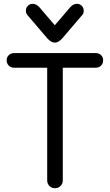

<svg xmlns="http://www.w3.org/2000/svg" viewBox="-20 -979 576 1009"><path d="M54 -623Q38 -623 26.5 -634Q15 -645 15 -662Q15 -679 26.5 -689.5Q38 -700 54 -700H483Q500 -700 511 -689.5Q522 -679 522 -662Q522 -645 511 -634Q500 -623 483 -623ZM268 10Q251 10 239.5 -2Q228 -14 228 -31V-657H310V-31Q310 -14 298.5 -2Q287 10 268 10ZM152 -959Q162 -959 171 -954Q180 -949 187 -941L293 -817H243L349 -941Q356 -949 365 -954Q374 -959 384 -959Q399 -959 409.5 -948.5Q420 -938 420 -922Q420 -916 418.5 -910.5Q417 -905 412 -900L307 -777Q298 -767 288 -761Q278 -755 268 -755Q258 -755 248 -761Q238 -767 229 -777L124 -900Q120 -905 118 -910.5Q116 -916 116 -922Q116 -938 126.5 -948.5Q137 -959 152 -959Z"/></svg>

Font: National Park
Style: Regular
Weight: 400
Designer: Andrea Herstowski, Ben Hoepner
Version: Version 1.009